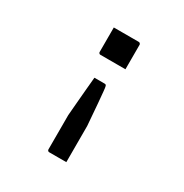

<svg xmlns="http://www.w3.org/2000/svg" viewBox="-164 -669 928 967"><g transform="rotate(30 300.0 -185.5)"><path d="M264 -271H324Q327 -271 328.5 -270Q330 -269 332 -268Q333 -266 334.5 -260.5Q336 -255 338 -234.5Q340 -214 344 -168Q348 -122 354 -42V58Q354 86 354 113Q354 140 354 168Q332 168 309 168Q286 168 255 168Q251 168 249 166.5Q247 165 245.5 163Q244 161 244 157V-42Q247 -81 250.5 -119Q254 -157 257 -194.5Q260 -232 264 -271ZM222 -539Q244 -539 269 -539Q294 -539 319.5 -539Q345 -539 367 -539Q370 -539 372.5 -537.5Q375 -536 376.5 -533.5Q378 -531 378 -528V-386Q356 -386 330.5 -386Q305 -386 280 -386Q255 -386 233 -386Q229 -386 227 -387.5Q225 -389 223.5 -391Q222 -393 222 -397Z"/></g></svg>

Font: Recursive Monospace
Style: Regular
Weight: 400
Version: Version 1.047